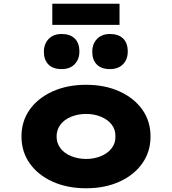

<svg xmlns="http://www.w3.org/2000/svg" viewBox="-20 -998 921 1028"><path d="M441 10Q340 10 261.5 -25.5Q183 -61 139 -123.5Q95 -186 95 -267Q95 -349 139 -411Q183 -473 261.5 -508.5Q340 -544 441 -544Q542 -544 620 -508.5Q698 -473 742 -411Q786 -349 786 -267Q786 -186 742 -123.5Q698 -61 620 -25.5Q542 10 441 10ZM442 -147Q484 -147 520.5 -162Q557 -177 578 -204.5Q599 -232 598 -267Q599 -304 578 -331Q557 -358 520.5 -373Q484 -388 442 -388Q398 -388 361 -373Q324 -358 303.5 -330.5Q283 -303 283 -267Q283 -232 303.5 -204.5Q324 -177 361 -162Q398 -147 442 -147ZM569 -628Q523 -628 498.5 -652.5Q474 -677 474 -721Q474 -763 499.5 -789.5Q525 -816 569 -816Q614 -816 639 -792Q664 -768 664 -722Q664 -680 638.5 -654Q613 -628 569 -628ZM310 -628Q264 -628 239.5 -652.5Q215 -677 215 -721Q215 -763 240.5 -789.5Q266 -816 310 -816Q355 -816 380 -792Q405 -768 405 -722Q405 -680 379.5 -654Q354 -628 310 -628ZM260 -865V-978H620V-865Z"/></svg>

Font: Lexend Mega ExtraBold
Style: Regular
Weight: 800
Designer: Bonnie Shaver-Troup, Thomas Jockin
Foundry: Lexend
Version: Version 1.007